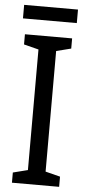

<svg xmlns="http://www.w3.org/2000/svg" viewBox="-58 -887 417 920"><g transform="rotate(5 150.0 -427.0)"><path d="M279 -854H20V-789H279ZM263 0V-49L192 -67V-647L263 -665V-714H36V-665L107 -647V-67L36 -49V0Z"/></g></svg>

Font: Noto Sans Gurmukhi UI Condensed
Style: Regular
Weight: 400
Width: 3
Designer: Jelle Bosma - Monotype Design Team
Foundry: Monotype Imaging Inc.
Version: Version 2.004